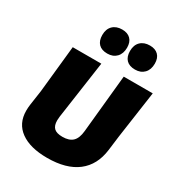

<svg xmlns="http://www.w3.org/2000/svg" viewBox="-209 -1021 1075 1164"><g transform="rotate(30 328.5 -439.0)"><path d="M304 -890Q342 -890 363 -869Q384 -848 384 -809Q384 -767 360.5 -742.5Q337 -718 297 -718Q257 -718 236 -739.5Q215 -761 215 -801Q215 -843 239 -866.5Q263 -890 304 -890ZM498 -890Q536 -890 557 -869Q578 -848 578 -809Q578 -767 554.5 -742.5Q531 -718 491 -718Q451 -718 430 -739.5Q409 -761 409 -801Q409 -843 433 -866.5Q457 -890 498 -890ZM657 -647 610 -319 597 -216Q583 -105 507 -46.5Q431 12 297 12Q178 12 111.5 -36Q45 -84 45 -173Q45 -194 48 -216L63 -319L97 -647H297L239 -243Q237 -223 237 -216Q237 -179 255 -162Q273 -145 314 -145Q361 -145 385 -168Q409 -191 414 -243L454 -647Z"/></g></svg>

Font: Alegreya Sans Black
Style: Italic
Weight: 900
Italic angle: -7°
Designer: Juan Pablo del Peral
Foundry: Huerta Tipografica
Version: Version 2.007